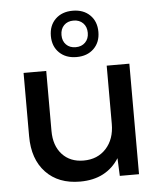

<svg xmlns="http://www.w3.org/2000/svg" viewBox="-53 -788 705 845"><g transform="rotate(-5 299.0 -366.0)"><path d="M527.8 0H442.9L439.5 -78.6Q412.6 -35.6 369.4 -12.9Q326.2 9.8 267.1 9.8Q171.4 9.8 116 -48.6Q60.5 -106.9 60.5 -208.5V-488.3H160.6V-223.1Q160.6 -158.2 195.8 -119.6Q231 -81.1 290.5 -81.1Q352.1 -81.1 389.9 -122.3Q427.7 -163.6 427.7 -231V-488.3H527.8ZM299.3 -537.6Q252 -537.6 223.1 -565.7Q194.3 -593.8 194.3 -639.6Q194.3 -686 223.1 -714.1Q252 -742.2 299.3 -742.2Q346.7 -742.2 375.5 -714.1Q404.3 -686 404.3 -639.6Q404.3 -593.8 375.5 -565.7Q346.7 -537.6 299.3 -537.6ZM299.3 -581.1Q325.2 -581.1 341.3 -597.2Q357.4 -613.3 357.4 -639.6Q357.4 -666.5 341.3 -682.6Q325.2 -698.7 299.3 -698.7Q272.9 -698.7 257.1 -682.6Q241.2 -666.5 241.2 -639.6Q241.2 -613.3 257.1 -597.2Q272.9 -581.1 299.3 -581.1Z"/></g></svg>

Font: Kumbh Sans Medium
Style: Regular
Weight: 500
Version: Version 1.005